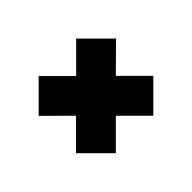

<svg xmlns="http://www.w3.org/2000/svg" viewBox="-102 -730 804 804"><g transform="rotate(-45 300.0 -328.5)"><path d="M189 -100 71 -218 182 -329 71 -439 189 -557 300 -446 411 -557 529 -439 418 -329 529 -218 411 -100 300 -211Z"/></g></svg>

Font: Cantarell Extra Bold
Style: Regular
Weight: 800
Designer: Dave Crossland, Nikolaus Waxweiler, Florian Fecher, Jacques Le Bailly, Eben Sorkin, Alexei Vanyashin, Alexios Zavras, Em
Version: Version 0.303